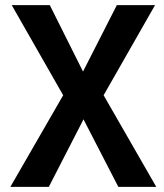

<svg xmlns="http://www.w3.org/2000/svg" viewBox="-20 -731 640 751"><path d="M304.7 -451.2 174.8 -710.9H25.9L227.1 -358.4L20.5 0H170.9L306.6 -264.2L442.9 0H591.3L385.3 -358.4L586.4 -710.9H437Z"/></svg>

Font: Roboto Mono SemiBold
Style: Regular
Weight: 600
Monospace: yes
Designer: Google
Version: Version 3.000